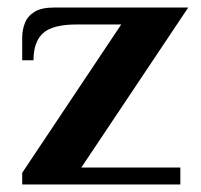

<svg xmlns="http://www.w3.org/2000/svg" viewBox="-20 -490 533 510"><path d="M39 0V-31L302 -425H184Q120 -425 94.5 -402Q69 -379 69 -330H39V-390Q39 -410 46 -428.5Q53 -447 71.5 -458.5Q90 -470 124 -470H480L196 -45H459V0Z"/></svg>

Font: El Messiri
Style: Bold
Weight: 700
Designer: Mohamed Gaber
Foundry: Kief Type Foundry
Version: Version 2.020; ttfautohint (v1.8.3)